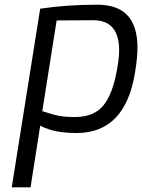

<svg xmlns="http://www.w3.org/2000/svg" viewBox="-20 -560 605 817"><path d="M151 -523Q263 -540 394 -540Q480 -540 522.5 -494.5Q565 -449 565 -357Q565 -316 555 -254Q514 6 306 6Q259 6 222 -1Q185 -8 151 -25L110 237H30ZM479 -270Q480 -275 483.5 -299Q487 -323 487 -345Q487 -475 375 -474L221 -473L160 -87Q205 -72 232 -67Q259 -62 299 -62Q380 -62 420.5 -112Q461 -162 479 -270Z"/></svg>

Font: Exo
Style: Italic
Weight: 400
Italic angle: -9°
Designer: Natanael Gama
Foundry: Natanael Gama
Version: Version 1.500; ttfautohint (v1.6)